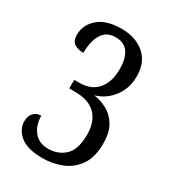

<svg xmlns="http://www.w3.org/2000/svg" viewBox="-179 -821 835 929"><g transform="rotate(30 238.5 -357.0)"><path d="M206 10Q120 10 80 -23Q40 -56 40 -102Q40 -131 56 -148Q72 -165 98 -165Q98 -113 126 -78Q154 -43 206 -43Q261 -43 298.5 -78Q336 -113 336 -197Q336 -267 298 -307Q260 -347 181 -347H149V-395H177Q244 -395 279 -436.5Q314 -478 314 -550Q314 -609 291.5 -641.5Q269 -674 220 -674Q184 -674 162.5 -654.5Q141 -635 131.5 -602Q122 -569 122 -530Q92 -530 71.5 -543Q51 -556 51 -591Q51 -646 95.5 -685Q140 -724 225 -724Q304 -724 353.5 -681.5Q403 -639 403 -561Q403 -493 365.5 -444Q328 -395 271 -379Q306 -374 341.5 -356Q377 -338 401 -300Q425 -262 425 -197Q425 -120 392.5 -74.5Q360 -29 310 -9.5Q260 10 206 10Z"/></g></svg>

Font: Noto Serif Sinhala Condensed
Style: Regular
Weight: 400
Width: 3
Designer: Jelle Bosma - Monotype Design Team
Foundry: Monotype Imaging Inc.
Version: Version 2.007; ttfautohint (v1.8.4.7-5d5b)